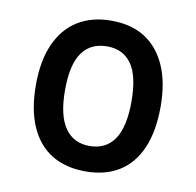

<svg xmlns="http://www.w3.org/2000/svg" viewBox="-64 -574 664 649"><g transform="rotate(10 268.0 -249.5)"><path d="M269 9Q201 9 153 -20.5Q105 -50 79.5 -108Q54 -166 54 -250Q54 -333 79.5 -390.5Q105 -448 153 -478Q201 -508 268 -508Q337 -508 384 -478Q431 -448 456.5 -390.5Q482 -333 482 -250Q482 -166 457 -108Q432 -50 384.5 -20.5Q337 9 269 9ZM268 -78Q324 -78 353 -120.5Q382 -163 382 -250Q382 -338 353 -379Q324 -420 269 -420Q213 -420 183.5 -379Q154 -338 154 -250Q154 -163 183.5 -120.5Q213 -78 268 -78Z"/></g></svg>

Font: Nunito Sans 7pt Condensed SemiBold
Style: Regular
Weight: 600
Width: 3
Designer: Vernon Adams
Foundry: Vernon Adams
Version: Version 3.101;gftools[0.9.27]